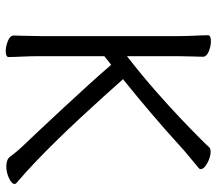

<svg xmlns="http://www.w3.org/2000/svg" viewBox="-63 -682 756 670"><g transform="rotate(90 315.0 -347.0)"><path d="M106 -589Q106 -620 104.5 -649Q103 -678 103 -695Q103 -705 124 -705Q141 -705 159.5 -697.5Q178 -690 178 -677Q178 -665 177 -639.5Q176 -614 176 -588V-412Q239 -461 294.5 -509.5Q350 -558 393 -599Q436 -640 462.5 -666.5Q489 -693 494 -699Q498 -704 510 -704Q528 -704 549 -692.5Q570 -681 570 -670Q570 -665 566 -662Q551 -649 531 -633Q511 -617 486 -594Q440 -552 381 -501.5Q322 -451 256 -398Q257 -398 274.5 -378Q292 -358 322 -325Q352 -292 389.5 -251.5Q427 -211 467.5 -169.5Q508 -128 547 -91Q586 -54 618 -27Q622 -24 622 -20Q622 -10 602 -0.5Q582 9 560 9Q550 9 541 6Q532 3 527 -4Q521 -12 513 -22Q505 -32 493 -45Q466 -73 430.5 -111Q395 -149 355 -192Q315 -235 276.5 -277.5Q238 -320 206 -357L176 -333V-111Q176 -77 177.5 -46.5Q179 -16 179 1Q179 11 158 11Q142 11 123 3.5Q104 -4 104 -17Q104 -29 105 -56Q106 -83 106 -112Z"/></g></svg>

Font: Moon Stars Kai T
Style: Regular
Weight: 400
Designer: GuiWonder
Version: Version 1.101